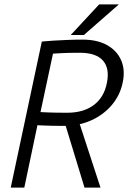

<svg xmlns="http://www.w3.org/2000/svg" viewBox="-20 -857 585 877"><path d="M338 -309 439 0H366L274 -302ZM345 -616Q289 -616 255.5 -614Q222 -612 222 -612L165 -345Q165 -345 198 -343.5Q231 -342 287 -342Q361 -342 408 -377Q455 -412 468 -477Q482 -544 450.5 -580Q419 -616 345 -616ZM171 -667Q171 -667 185.5 -668.5Q200 -670 225.5 -671.5Q251 -673 285 -674.5Q319 -676 358 -676Q424 -676 469 -651Q514 -626 533.5 -581.5Q553 -537 540 -478Q528 -421 490 -376.5Q452 -332 396 -307Q340 -282 273 -282Q217 -282 184 -283.5Q151 -285 151 -285L91 0H29ZM523 -837 363 -697H303L433 -837Z"/></svg>

Font: Epunda Sans Light
Style: Italic
Weight: 300
Italic angle: -12.0243°
Designer: Simon Atzbach
Foundry: typofactur
Version: Version 2.204